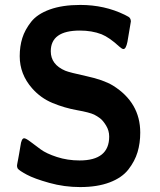

<svg xmlns="http://www.w3.org/2000/svg" viewBox="-20 -737 651 779"><path d="M49 -64Q49 -66 49.5 -69Q50 -72 51 -77.5Q52 -83 53.5 -90.5Q55 -98 57.5 -112.5Q60 -127 63 -145Q67 -176 78 -176Q85 -176 103.5 -162Q122 -148 145 -131Q168 -114 211 -100Q254 -86 303 -86Q423 -86 423 -183Q423 -207 410.5 -227.5Q398 -248 386 -257Q374 -266 362 -272Q343 -281 292.5 -290Q242 -299 193.5 -319Q145 -339 110 -379Q60 -436 60 -509Q60 -549 70.5 -582.5Q81 -616 106 -648Q131 -680 182 -698.5Q233 -717 306 -717Q404 -717 486 -677Q497 -671 501 -669Q505 -667 508 -662Q511 -657 511 -650Q511 -648 497 -567Q491 -538 481 -538Q475 -538 464 -548Q424 -585 392 -598Q353 -613 304 -613Q186 -613 186 -529Q186 -475 245 -450Q262 -443 331 -428Q400 -413 438 -390Q549 -321 549 -199Q549 -156 538 -119.5Q527 -83 501 -49.5Q475 -16 425 3Q375 22 305 22Q241 22 180 5Q119 -12 88.5 -28.5Q58 -45 52 -53Q49 -59 49 -64Z"/></svg>

Font: CMU Sans Serif
Style: Bold
Weight: 700
Version: Version 0.7.0